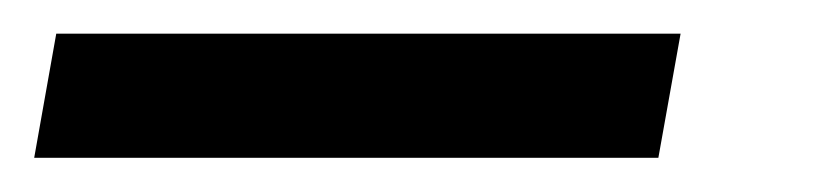

<svg xmlns="http://www.w3.org/2000/svg" viewBox="-73 -20 490 114"><path d="M317.9 73.7H-52.7L-39.6 0H331.1Z"/></svg>

Font: TypoPRO Roboto
Style: Italic
Weight: 400
Italic angle: -12°
Designer: Google
Version: Version 2.136; 2016